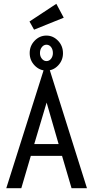

<svg xmlns="http://www.w3.org/2000/svg" viewBox="-20 -989 490 1009"><path d="M356 0 306 -170H142L92 0H13L213 -632H238L437 0ZM225 -450 160 -232H288ZM224 -618Q188 -618 162 -645Q136 -672 136 -710Q136 -748 162 -775Q188 -802 224 -802Q259 -802 285 -775Q311 -748 311 -709Q311 -672 285.5 -645Q260 -618 224 -618ZM224 -668Q239 -668 248.5 -680.5Q258 -693 258 -710Q258 -729 248.5 -741.5Q239 -754 224 -754Q210 -754 200 -741.5Q190 -729 190 -710Q190 -693 200 -680.5Q210 -668 224 -668ZM159 -833 135 -876 276 -969 315 -896Z"/></svg>

Font: Inconsolata SemiCondensed Medium
Style: Regular
Weight: 500
Width: 4
Monospace: yes
Designer: Raph Levien, Cyreal, Brenton Simpson
Foundry: Raph Levien, Cyreal, Google
Version: Version 3.001; ttfautohint (v1.8.2.53-6de2)